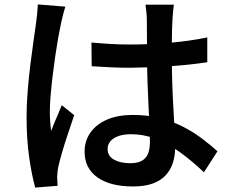

<svg xmlns="http://www.w3.org/2000/svg" viewBox="-20 -800 1040 867"><path d="M393 -608Q436 -604 479 -601.5Q522 -599 567 -599Q658 -599 748.5 -607Q839 -615 916 -631V-519Q837 -507 747 -501Q657 -495 567 -494Q523 -494 480.5 -496Q438 -498 394 -501ZM765 -779Q763 -765 761.5 -748.5Q760 -732 759 -716Q758 -699 757 -671.5Q756 -644 756 -611Q756 -578 756 -544Q756 -479 758 -420Q760 -361 763 -310Q766 -259 768.5 -215Q771 -171 771 -134Q771 -98 761 -66Q751 -34 729 -9.5Q707 15 670.5 28.5Q634 42 581 42Q478 42 420 1Q362 -40 362 -115Q362 -164 388.5 -201.5Q415 -239 463.5 -260Q512 -281 580 -281Q648 -281 705 -266Q762 -251 809 -226.5Q856 -202 894 -173Q932 -144 962 -117L901 -22Q845 -75 791.5 -113.5Q738 -152 683.5 -173Q629 -194 571 -194Q524 -194 495 -176Q466 -158 466 -127Q466 -95 495 -79Q524 -63 568 -63Q602 -63 621.5 -74.5Q641 -86 649 -107.5Q657 -129 657 -159Q657 -185 655 -228.5Q653 -272 650.5 -324.5Q648 -377 646 -433.5Q644 -490 644 -543Q644 -599 643.5 -645Q643 -691 643 -714Q643 -726 641 -745.5Q639 -765 637 -779ZM275 -770Q272 -760 267.5 -744Q263 -728 259.5 -712Q256 -696 254 -687Q249 -664 242.5 -627.5Q236 -591 229.5 -546.5Q223 -502 217.5 -456Q212 -410 208.5 -368Q205 -326 205 -295Q205 -275 206.5 -252.5Q208 -230 211 -209Q218 -228 226.5 -248Q235 -268 243.5 -287.5Q252 -307 259 -325L315 -280Q302 -241 287 -196.5Q272 -152 260.5 -112.5Q249 -73 243 -46Q241 -36 239.5 -22.5Q238 -9 238 0Q239 7 239 18Q239 29 240 39L139 47Q124 -6 112 -88Q100 -170 100 -272Q100 -328 105 -389Q110 -450 117 -507.5Q124 -565 131 -612.5Q138 -660 142 -690Q145 -710 147.5 -734.5Q150 -759 151 -780Z"/></svg>

Font: Noto Sans SC Thin SemiBold
Style: Regular
Weight: 600
Version: Version 2.004-H2;hotconv 1.0.118;makeotfexe 2.5.65603